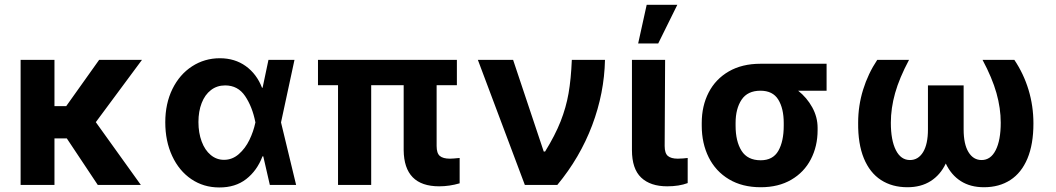

<svg xmlns="http://www.w3.org/2000/svg" viewBox="-20 -784 4478 814"><path d="M210.9 -334H260.7L400.4 -530.3H582L386.2 -266.1L577.1 0H394.5L263.2 -197.3H210.9V0H67.4V-530.3H210.9Z M680.7 -265.6Q680.7 -344.7 710.9 -406.5Q741.2 -468.3 794.2 -502.7Q847.2 -537.1 912.1 -537.1Q975.6 -537.1 1022 -503.7Q1068.4 -470.2 1090.8 -412.1H1093.3L1118.2 -530.3H1228.5L1171.4 -265.1L1235.4 0H1124L1096.2 -121.1H1092.8Q1069.8 -60.5 1023.7 -24.7Q977.5 11.2 909.2 10.7Q843.3 10.7 791.3 -24.4Q739.3 -59.6 710 -122.6Q680.7 -185.5 680.7 -265.6ZM929.7 -106.4Q964.8 -106.4 992.4 -130.6Q1020 -154.8 1037.4 -190.7Q1054.7 -226.6 1062.5 -263.7L1063 -265.1L1062.5 -266.6Q1049.8 -331.1 1019.3 -376.5Q988.8 -421.9 934.6 -421.9Q899.9 -421.9 874.3 -402.1Q848.6 -382.3 835 -347.2Q821.3 -312 821.3 -266.6Q821.3 -220.7 835 -184.1Q848.6 -147.5 873.3 -127Q897.9 -106.4 929.7 -106.4Z M1917 -422.9H1831.1V-165Q1831.1 -134.3 1844.7 -122.8Q1858.4 -111.3 1887.7 -111.3Q1899.4 -111.3 1928.7 -114.3V-6.8Q1885.3 5.9 1841.8 5.9Q1692.9 5.9 1691.4 -147.5V-422.9H1553.7V0H1413.1V-422.9H1328.1V-530.3H1917Z M2005.9 -530.3H2155.3L2285.2 -141.6H2291Q2333.5 -210.4 2356.7 -269.3Q2379.9 -328.1 2390.4 -388.2Q2400.9 -448.2 2404.3 -530.3H2544.9Q2542 -389.2 2490.5 -252.7Q2439 -116.2 2342.8 0H2205.1Z M2799.8 -530.3 2797.9 -165Q2797.9 -134.3 2811.5 -122.8Q2825.2 -111.3 2853.5 -111.3Q2865.2 -111.3 2876.2 -112.3Q2887.2 -113.3 2895.5 -114.3V-7.8Q2858.9 5.9 2808.6 5.9Q2737.3 5.9 2698.2 -31.2Q2659.2 -68.4 2659.2 -147.5V-530.3ZM2721.7 -763.7H2851.6L2770.5 -599.6H2685.5Z M3204.1 -513.7H3484.4V-399.4H3363.8Q3400.9 -370.1 3423.6 -328.9Q3446.3 -287.6 3446.3 -242.2V-232.4Q3446.3 -164.1 3417.7 -108.9Q3389.2 -53.7 3334.7 -22Q3280.3 9.8 3205.1 9.8Q3127 9.8 3070.6 -23.9Q3014.2 -57.6 2984.6 -116.9Q2955.1 -176.3 2955.1 -251V-262.7Q2955.1 -335 2984.4 -391.8Q3013.7 -448.7 3069.8 -481.2Q3126 -513.7 3204.1 -513.7ZM3205.1 -104.5Q3256.8 -104.5 3279.8 -144.5Q3302.7 -184.6 3302.7 -251V-262.7Q3302.7 -324.2 3279.5 -361.8Q3256.3 -399.4 3204.1 -399.4Q3149.4 -399.4 3124 -361.3Q3098.6 -323.2 3098.6 -262.7V-251Q3098.6 -184.6 3124 -144.5Q3149.4 -104.5 3205.1 -104.5Z M3756.8 -263.7Q3756.8 -189.5 3778.1 -147.5Q3799.3 -105.5 3837.9 -105.5Q3873 -105.5 3893.6 -139.2Q3914.1 -172.9 3914.1 -235.4V-421.9H4065.4V-235.4Q4065.4 -172.9 4085.9 -139.2Q4106.4 -105.5 4141.6 -105.5Q4180.2 -105.5 4201.4 -147.5Q4222.7 -189.5 4222.7 -263.7Q4222.7 -325.2 4204.6 -389.4Q4186.5 -453.6 4145.5 -530.3H4280.3Q4319.8 -471.7 4340.6 -403.1Q4361.3 -334.5 4361.3 -260.7Q4361.3 -172.4 4335.9 -111.8Q4310.5 -51.3 4263.4 -20.8Q4216.3 9.8 4151.4 9.8Q4094.2 9.8 4053.5 -16.1Q4012.7 -42 3989.7 -90.8Q3966.8 -42.5 3925.8 -16.4Q3884.8 9.8 3827.1 9.8Q3762.2 9.8 3714.8 -21Q3667.5 -51.8 3642.3 -113Q3617.2 -174.3 3618.2 -263.7Q3618.2 -335.9 3639.2 -403.8Q3660.2 -471.7 3699.2 -530.3H3834Q3793 -453.6 3774.9 -389.4Q3756.8 -325.2 3756.8 -263.7Z"/></svg>

Font: Pretendard
Style: Bold
Weight: 700
Designer: Base glyphs from Inter by Rasmus Andersson; Hangeul glyphs from Noto Sans CJK(Source Han Sans) by Jang Soo-young and Kan
Foundry: Kil Hyung-jin
Version: Version 1.309